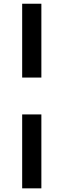

<svg xmlns="http://www.w3.org/2000/svg" viewBox="-20 -800 344 1040"><path d="M100.1 -779.8H204.1V-379.9H100.1ZM100.1 -180.2H204.1V220.2H100.1Z"/></svg>

Font: Copperplate Sans CC Heavy
Style: Regular
Weight: 400
Designer: indestructible type*
Foundry: Cowboy Collective
Version: Version 1.000